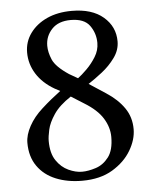

<svg xmlns="http://www.w3.org/2000/svg" viewBox="-49 -688 592 740"><g transform="rotate(-5 246.5 -318.0)"><path d="M421.9 -514.2Q421.9 -480.5 400.6 -451.2Q379.4 -421.9 350.3 -399.2Q321.3 -376.5 296.4 -360.4L361.3 -317.9Q404.8 -289.6 429.4 -253.9Q454.1 -218.3 454.1 -171.9Q454.1 -131.3 429.4 -89.6Q404.8 -47.9 357.2 -19.3Q309.6 9.3 239.7 9.3Q183.1 9.3 138.2 -9Q93.3 -27.3 67.4 -64.2Q41.5 -101.1 41.5 -154.8Q41.5 -185.1 60.1 -219Q78.6 -252.9 111.3 -282.2Q131.3 -300.3 148.2 -314Q165 -327.6 185.1 -342.8L164.1 -354Q118.7 -380.4 94.7 -418.7Q70.8 -457 70.8 -501.5Q70.8 -543 94.7 -575.9Q118.7 -608.9 159.9 -627.7Q201.2 -646.5 255.9 -646.5Q334 -646.5 377.9 -608.9Q421.9 -571.3 421.9 -514.2ZM241.7 -25.4Q266.1 -25.4 295.4 -34.9Q324.7 -44.4 345.2 -71.3Q365.7 -98.1 365.7 -149.4Q365.7 -186.5 344 -221.7Q322.3 -256.8 272.5 -287.1L223.6 -317.9Q178.2 -288.1 157 -256.3Q135.7 -224.6 129.9 -197.8Q124 -170.9 124 -154.8Q124 -106.9 143.1 -78.9Q162.1 -50.8 189.7 -38.1Q217.3 -25.4 241.7 -25.4ZM249 -611.8Q201.2 -611.8 175.8 -584.7Q150.4 -557.6 150.4 -520.5Q150.4 -495.6 162.6 -466.8Q174.8 -438 224.6 -404.8L257.8 -385.7Q272.5 -396.5 292.5 -416.3Q312.5 -436 328.1 -461.2Q343.8 -486.3 343.8 -515.1Q343.8 -552.2 322.5 -582Q301.3 -611.8 249 -611.8Z"/></g></svg>

Font: Kurinto Seri
Style: Regular
Weight: 400
Designer: Kurinto was developed by Clint Goss from a range of fonts that are compatible with the SIL Open Font License Version 1.1
Foundry: Clinton F. Goss
Version: Version 2.196; July 25, 2020